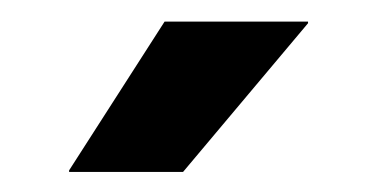

<svg xmlns="http://www.w3.org/2000/svg" viewBox="-20 -706 363 182"><path d="M45.5 -544.5 136 -685.5H272V-684L153.5 -543H45.5Z"/></svg>

Font: Anek Devanagari SemiBold
Style: Regular
Weight: 600
Designer: Kailash Malviya (Devanagari) & Yesha Goshar (Latin)
Foundry: Ek Type
Version: Version 1.003